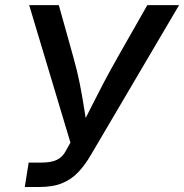

<svg xmlns="http://www.w3.org/2000/svg" viewBox="-20 -748 736 768"><path d="M79.1 0 94.7 -97.7H148.4Q183.6 -97.7 207 -108.4Q230.5 -119.1 244.1 -146L261.7 -177.7L96.7 -727.5H215.3L272.5 -522.5Q288.6 -465.8 298.6 -415.8Q308.6 -365.7 315.7 -319.6Q322.8 -273.4 330.6 -227.5H298.3Q321.8 -273.4 344.7 -319.6Q367.7 -365.7 393.8 -415.3Q419.9 -464.8 452.6 -522.5L569.3 -727.5H696.3L342.8 -127Q320.3 -88.4 293.5 -59.8Q266.6 -31.2 229.5 -15.6Q192.4 0 136.7 0Z"/></svg>

Font: Inter 18pt Medium
Style: Italic
Weight: 500
Italic angle: -9.3988°
Designer: Rasmus Andersson
Foundry: rsms
Version: Version 4.001;git-66647c0bb